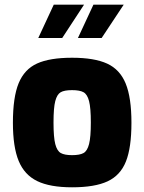

<svg xmlns="http://www.w3.org/2000/svg" viewBox="-20 -793 615 818"><path d="M35 -270Q35 -379 59.5 -438.5Q84 -498 138 -522.5Q192 -547 287 -547Q382 -547 436.5 -522Q491 -497 515.5 -437Q540 -377 540 -270Q540 -164 516.5 -105Q493 -46 438.5 -20.5Q384 5 287 5Q193 5 138.5 -21.5Q84 -48 59.5 -107.5Q35 -167 35 -270ZM367 -271Q367 -333 359.5 -362Q352 -391 336 -400Q320 -409 287 -409Q254 -409 238.5 -400Q223 -391 215.5 -362.5Q208 -334 208 -271Q208 -208 215.5 -179Q223 -150 239 -141Q255 -132 287 -132Q320 -132 336 -141Q352 -150 359.5 -179.5Q367 -209 367 -271ZM209 -773H338L245 -631H143ZM378 -773H507L413 -631H312Z"/></svg>

Font: Exo ExtraBold
Style: Regular
Weight: 800
Designer: Natanael Gama
Foundry: Natanael Gama
Version: Version 1.500